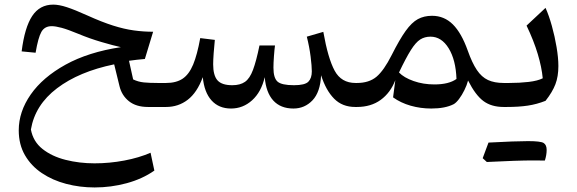

<svg xmlns="http://www.w3.org/2000/svg" viewBox="-20 -468 2524 840"><path d="M212.9 -447.8Q238.3 -447.8 272.7 -436.5Q307.1 -425.3 363.3 -399.9Q425.8 -371.6 474.4 -356.2Q522.9 -340.8 565.2 -335Q607.4 -329.1 649.9 -329.1L613.8 -210Q595.7 -208.5 578.6 -206.5Q561.5 -204.6 544.4 -202.1L562.5 -120.6Q584.5 -109.9 609.4 -107.4Q634.3 -105 669.9 -105H706.5V0H627.4Q575.7 0 544.2 -25.1Q512.7 -50.3 502.9 -90.8L479.5 -186.5Q325.7 -154.8 229.5 -81.8Q133.3 -8.8 115.2 98.6Q125 151.4 166 183.8Q207 216.3 267.1 231.4Q327.1 246.6 393.6 246.6Q459 246.6 523.7 234.4Q588.4 222.2 638.7 200.2L655.3 278.3Q603 314.9 534.4 333.5Q465.8 352.1 394 352.1Q329.1 352.1 269.5 336.4Q210 320.8 163.1 289.3Q116.2 257.8 89.1 210.9Q62 164.1 62 102.1Q62 20.5 114.5 -54.7Q167 -129.9 266.8 -185.1Q366.7 -240.2 508.8 -261.7Q475.6 -269 423.8 -284.2Q372.1 -299.3 321.8 -320.3Q276.9 -338.9 250 -346.2Q223.1 -353.5 206.1 -353.5Q175.3 -353.5 161.1 -328.6Q147 -303.7 135.7 -237.3L74.7 -243.2Q87.9 -348.1 120.8 -397.9Q153.8 -447.8 212.9 -447.8Z M1263.7 6.8Q1207.5 6.8 1175.5 -28.3Q1143.6 -63.5 1138.2 -130.4Q1123 -65.4 1083 -29.3Q1043 6.8 990.7 6.8Q937.5 6.8 905.5 -28.6Q873.5 -64 867.2 -130.4Q842.3 -63 801.3 -31.5Q760.3 0 706.5 0Q689.9 0 689.9 -33.2V-71.8Q689.9 -105 706.5 -105Q751 -105 779.1 -123.8Q807.1 -142.6 825 -185.5Q842.8 -228.5 856 -301.3L919.9 -293.5Q917 -266.6 914.8 -235.4Q912.6 -204.1 912.6 -187Q912.6 -138.2 931.4 -116.7Q950.2 -95.2 996.1 -95.2Q1030.8 -95.2 1051.8 -109.9Q1072.8 -124.5 1086.9 -162.4Q1101.1 -200.2 1115.2 -269H1183.1Q1180.7 -252.4 1178.5 -221.9Q1176.3 -191.4 1176.3 -171.9Q1176.3 -127 1194.1 -111.1Q1211.9 -95.2 1266.1 -95.2Q1314 -95.2 1329.1 -110.6Q1344.2 -126 1344.2 -155.8Q1344.2 -178.2 1338.9 -220.7Q1333.5 -263.2 1322.3 -307.6L1394.5 -328.6Q1415 -212.4 1444.1 -158.7Q1473.1 -105 1535.6 -105H1541.5V0H1534.2Q1477.5 0 1441.7 -36.4Q1405.8 -72.8 1384.8 -138.7Q1381.3 -64.9 1347.2 -29.1Q1313 6.8 1263.7 6.8Z M1870.1 -398.9Q1923.3 -398.9 1961.2 -361.3Q1999 -323.7 2026.4 -246.6Q2045.4 -192.9 2066.2 -161.9Q2086.9 -130.9 2115 -117.9Q2143.1 -105 2183.6 -105H2184.1V0H2183.6Q2129.9 0 2095 -25.9Q2060.1 -51.8 2027.8 -115.7Q2022.5 -95.2 2011.7 -73.5Q2001 -51.8 1988.3 -34.9Q1975.6 -18.1 1964.8 -12.2Q1927.7 6.8 1866.7 6.8Q1819.8 6.8 1776.4 -5.6Q1732.9 -18.1 1699.7 -42L1709.5 -117.2Q1688.5 -62.5 1645.8 -31.2Q1603 0 1541.5 0Q1524.9 0 1524.9 -33.2V-71.8Q1524.9 -105 1541.5 -105Q1594.7 -105 1627.2 -132.3Q1659.7 -159.7 1693.8 -227.5Q1728 -295.4 1754.6 -332.5Q1781.2 -369.6 1808.1 -384.3Q1835 -398.9 1870.1 -398.9ZM1863.3 -307.6Q1837.9 -307.6 1818.4 -295.2Q1798.8 -282.7 1777.6 -249Q1756.3 -215.3 1725.6 -150.9Q1747.1 -128.4 1789.3 -113.5Q1831.5 -98.6 1880.4 -98.6Q1943.8 -98.6 1977.1 -122.6Q1974.1 -206.1 1942.9 -256.8Q1911.6 -307.6 1863.3 -307.6Z M2312 233.9Q2243.7 233.9 2109.9 240.7L2091.8 224.1Q2098.6 206.1 2104.7 189.2Q2110.8 172.4 2117.2 155.8Q2234.9 149.4 2290.3 149.4Q2345.7 149.4 2358.6 157.7Q2371.6 166 2371.6 188Q2371.6 210 2363.8 234.4ZM2184.1 0Q2167.5 0 2167.5 -33.2V-71.8Q2167.5 -105 2184.1 -105H2208Q2252.9 -105 2292.7 -109.6Q2332.5 -114.3 2354.5 -125.5Q2350.1 -173.3 2332.8 -231.4Q2315.4 -289.6 2283.7 -356L2366.7 -433.6Q2381.8 -399.9 2394.5 -354.2Q2407.2 -308.6 2415 -262Q2422.9 -215.3 2422.9 -179.2Q2422.9 -133.3 2409.9 -99.4Q2397 -65.4 2366.7 -26.9Q2328.1 -11.7 2289.1 -5.9Q2250 0 2197.3 0Z"/></svg>

Font: Pinar-FD Medium
Style: Regular
Weight: 500
Designer: Amin Abedi
Version: Version 3.000